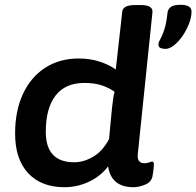

<svg xmlns="http://www.w3.org/2000/svg" viewBox="-20 -774 819 801"><path d="M249 7Q152 7 97.5 -51.5Q43 -110 43 -217Q43 -311 75.5 -381.5Q108 -452 168 -491Q228 -530 309 -530Q357 -530 397 -516.5Q437 -503 463 -484L490 -725Q492 -753 545 -753H566Q619 -753 616 -723L555 -133Q550 -93 583 -93Q594 -93 602.5 -96.5Q611 -100 614 -100Q622 -100 622 -89Q622 -86 621 -73.5Q620 -61 616 -38Q611 -14 585 -3.5Q559 7 537 7Q444 7 431 -80Q400 -39 351.5 -16Q303 7 249 7ZM290 -97Q329 -97 368.5 -120Q408 -143 435 -194L447 -321Q450 -346 452 -361.5Q454 -377 458 -391Q440 -405 408.5 -416.5Q377 -428 332 -428Q252 -428 211.5 -375Q171 -322 171 -224Q171 -97 290 -97ZM670 -570Q660 -570 650.5 -573.5Q641 -577 641 -587Q641 -597 648.5 -610Q656 -623 665 -649Q674 -675 679 -722Q681 -737 693.5 -745.5Q706 -754 733 -754Q779 -754 779 -726Q779 -702 768.5 -675Q758 -648 741.5 -624Q725 -600 706 -585Q687 -570 670 -570Z"/></svg>

Font: Asap Semi Expanded Semi Expanded SemiBold
Style: Italic
Weight: 600
Width: 6
Italic angle: -6°
Designer: Pablo Cosgaya
Foundry: Omnibus-Type
Version: Version 3.001; ttfautohint (v1.8.4.7-5d5b)